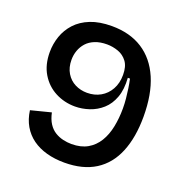

<svg xmlns="http://www.w3.org/2000/svg" viewBox="-125 -788 883 916"><g transform="rotate(20 317.0 -330.0)"><path d="M298 15Q249 15 207.5 3.5Q166 -8 135 -30.5Q104 -53 84.5 -86.5Q65 -120 59 -164L161 -190Q168 -157 182 -135.5Q196 -114 215.5 -102Q235 -90 257 -85Q279 -80 300 -80Q348 -80 381 -99Q414 -118 434.5 -151.5Q455 -185 464 -229.5Q473 -274 473 -323Q473 -349 470.5 -373.5Q468 -398 464.5 -422.5Q461 -447 456 -469H445Q449 -411 434 -370Q419 -329 390.5 -303.5Q362 -278 326 -266Q290 -254 254 -254Q200 -254 154 -278Q108 -302 80.5 -347.5Q53 -393 53 -457Q53 -499 66.5 -538Q80 -577 108.5 -608Q137 -639 182 -657Q227 -675 290 -675Q382 -675 446.5 -633.5Q511 -592 545 -513Q579 -434 579 -320Q579 -215 548 -139.5Q517 -64 454.5 -24.5Q392 15 298 15ZM286 -335Q324 -335 354 -352Q384 -369 401.5 -400.5Q419 -432 419 -474Q419 -517 401 -541Q383 -565 355 -575Q327 -585 298 -585Q263 -585 237 -574.5Q211 -564 195 -546Q179 -528 171 -505.5Q163 -483 163 -458Q163 -419 180 -391Q197 -363 225 -349Q253 -335 286 -335Z"/></g></svg>

Font: Bricolage Grotesque 24pt Medium
Style: Regular
Weight: 500
Designer: Mathieu Triay
Foundry: Atelier Triay
Version: Version 1.001;gftools[0.9.33.dev8+g029e19f]